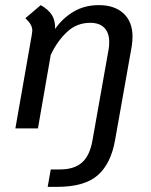

<svg xmlns="http://www.w3.org/2000/svg" viewBox="-20 -501 589 749"><path d="M497 -358Q497 -341 494 -321L429 45Q413 137 361.5 182.5Q310 228 202 228H166L178 160H214Q270 160 300.5 132.5Q331 105 341 45L404 -310Q406 -320 406 -337Q406 -373 387 -392.5Q368 -412 332 -412Q279 -412 241 -376Q203 -340 178 -287L128 0H40L104 -365Q106 -377 106 -381Q106 -394 99.5 -405.5Q93 -417 79 -430L139 -481Q170 -463 183 -441.5Q196 -420 195 -388Q224 -430 267 -455.5Q310 -481 366 -481Q427 -481 462 -448.5Q497 -416 497 -358Z"/></svg>

Font: KoHo Medium
Style: Italic
Weight: 500
Italic angle: -10°
Designer: Cadson Demak & Katatrad Team
Foundry: Cadson Demak Co.,Ltd.
Version: Version 1.000